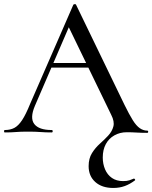

<svg xmlns="http://www.w3.org/2000/svg" viewBox="-25 -656 754 951"><path d="M536 275Q480 275 447 245.5Q414 216 414 167Q414 129 430.5 102.5Q447 76 470 55.5Q493 35 511.5 15Q530 -5 536.5 -29.5Q543 -54 526 -87L310 -533L343 -584L148 -132Q122 -71 145 -41.5Q168 -12 231 -12Q236 -12 236 -6Q236 0 231 0Q201 0 176 -2Q151 -4 113 -4Q76 -4 53.5 -2Q31 0 -1 0Q-5 0 -5 -6Q-5 -12 -1 -12Q26 -12 46 -22.5Q66 -33 84.5 -61Q103 -89 124 -141L338 -632Q339 -635 345 -635.5Q351 -636 352 -632L592 -136Q615 -89 632.5 -61Q650 -33 667.5 -21Q685 -9 704 -9Q709 -9 709 -3.5Q709 2 704 2Q674 2 651 0.5Q628 -1 603 -1Q569 -1 541.5 14.5Q514 30 499 58Q484 86 484 124Q484 156 495.5 183Q507 210 529.5 225.5Q552 241 585 241Q604 241 616 237Q628 233 637 229Q639 227 642.5 231Q646 235 644 237Q619 256 593 265.5Q567 275 536 275ZM216 -321 231 -344H437L444 -321Z"/></svg>

Font: Cormorant Light Medium
Style: Regular
Weight: 500
Version: Version 4.000